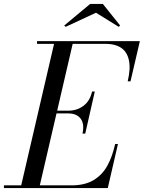

<svg xmlns="http://www.w3.org/2000/svg" viewBox="-65 -960 734 980"><path d="M425 -895 270 -823 262.9 -829.8 395 -939.9H460L548.1 -829.8L541 -823ZM283 -381.1H223.4L138.2 -13.9H300Q333.7 -13.9 362.1 -20.6Q390.4 -27.3 412.4 -40.5Q434.3 -53.7 451.9 -71.8Q469.5 -89.8 482.8 -114.1Q496.1 -138.4 505.7 -165.3Q515.4 -192.1 522.9 -225.1H537.1L485.1 0H-44.9V-13.9H43.2L210.9 -736.1H124V-750H648.9L601.1 -544.9H586.9Q594.7 -578.1 596.2 -606Q597.7 -633.8 591.6 -658.2Q585.4 -682.6 571.5 -699.6Q557.6 -716.6 533 -726.3Q508.3 -736.1 474.1 -736.1H305.9L226.8 -395H283Q327.9 -395 361.1 -419.9Q394.3 -444.8 405 -492.9H418.9L370.1 -278.1H356Q366.9 -327.1 346.8 -354.1Q326.7 -381.1 283 -381.1Z"/></svg>

Font: Bodoni* 16
Style: Italic
Weight: 400
Italic angle: -13°
Version: Version 2.000